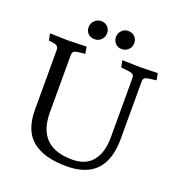

<svg xmlns="http://www.w3.org/2000/svg" viewBox="-157 -1025 1099 1170"><g transform="rotate(20 393.0 -440.0)"><path d="M417 -831Q417 -856 434 -874Q450 -892 476 -892Q502 -892 518 -876Q534 -860 535 -836Q536 -810 518 -792Q500 -774 475 -774Q450 -774 434 -790Q418 -806 417 -831ZM300 -892Q326 -892 342 -876Q358 -860 359 -836Q359 -810 342 -792Q325 -774 299 -774Q272 -774 256 -790Q240 -806 240 -831Q240 -856 258 -874Q276 -892 300 -892ZM619 -709 732 -712 740 -668Q683 -662 670 -656Q657 -650 657 -629V-257Q657 12 402 12Q256 12 180 -50Q104 -112 105 -250V-632Q105 -652 93 -660Q81 -668 41 -671L32 -715L149 -712L269 -715L277 -671Q220 -666 208 -660Q196 -654 196 -632V-262Q196 -38 421 -38Q509 -38 553 -93Q597 -148 597 -247V-629Q598 -650 582 -657Q566 -664 511 -668L502 -712Z"/></g></svg>

Font: Lusitana
Style: Regular
Weight: 400
Designer: Ana Paula Megda
Foundry: Ana Paula Megda
Version: Version 1.001; ttfautohint (v1.4.1)